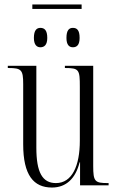

<svg xmlns="http://www.w3.org/2000/svg" viewBox="-20 -831 526 861"><path d="M125 -791H346V-811H125ZM161 -619C179 -619 192 -630 192 -661C192 -696 179 -706 161 -706C145 -706 132 -696 132 -661C132 -630 145 -619 161 -619ZM307 -619C325 -619 337 -630 337 -661C337 -696 325 -706 307 -706C290 -706 278 -696 278 -661C278 -630 290 -619 307 -619ZM213 10C277 10 319 -31 337 -103H339V0H467V-10H464C405 -10 398 -17 398 -87V-536H271V-526H273C335 -526 338 -518 338 -442V-200C338 -87 303 -10 231 -10C170 -10 143 -58 143 -169V-536H15V-526H18C76 -526 84 -518 84 -454V-184C84 -45 131 10 213 10Z"/></svg>

Font: Noto Serif Display ExtraCondensed Light
Style: Regular
Weight: 300
Width: 2
Designer: Monotype Design Team
Foundry: Monotype Imaging Inc.
Version: Version 2.009